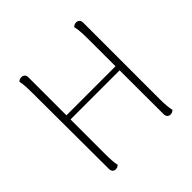

<svg xmlns="http://www.w3.org/2000/svg" viewBox="-180 -857 1027 1027"><g transform="rotate(-45 333.0 -344.0)"><path d="M148 -94Q148 -64 149.5 -40Q151 -16 155 -2Q152 2 146 5.5Q140 9 130 9Q119 9 112.5 1.5Q106 -6 106 -19L104 -594Q104 -624 102.5 -648Q101 -672 97 -686Q100 -690 106 -693.5Q112 -697 122 -697Q133 -697 140.5 -690Q148 -683 148 -669ZM562 -94Q562 -64 564 -40Q566 -16 570 -2Q566 2 560 5.5Q554 9 545 9Q534 9 527 1.5Q520 -6 520 -19L519 -594Q519 -624 517 -648Q515 -672 511 -686Q515 -690 521 -693.5Q527 -697 536 -697Q547 -697 554.5 -690Q562 -683 562 -669ZM134 -382H539V-351H134Z"/></g></svg>

Font: Arima ExtraLight
Style: Regular
Weight: 250
Designer: Joana Correia and Natanael Gama
Foundry: NDISCOVER
Version: Version 1.101;gftools[0.9.23]